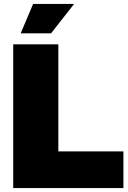

<svg xmlns="http://www.w3.org/2000/svg" viewBox="-20 -954 651 974"><path d="M47 0V-729H276V-141L231 -186H606V0ZM85 -785 148 -934H356L239 -785Z"/></svg>

Font: Mona Sans Expanded Black
Style: Regular
Weight: 900
Width: 7
Designer: Deni Anggara
Foundry: GitHub
Version: Version 2.000